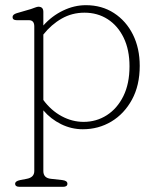

<svg xmlns="http://www.w3.org/2000/svg" viewBox="-20 -489 612 742"><path d="M147.5 -443V-390.5Q180.5 -427.5 223.8 -448.2Q267 -469 312 -469Q373.5 -469 420.5 -438.5Q467.5 -408 493.8 -355.2Q520 -302.5 520 -234.5Q520 -159 490 -104Q460 -49 410.2 -19.2Q360.5 10.5 300 10.5Q256 10.5 216 -9.2Q176 -29 147.5 -62.5V172Q147.5 199 176.5 202L221.5 207Q240.5 209.5 240.5 221Q240.5 233 223.5 233H55.5Q38.5 233 38.5 221Q38.5 211 57.5 207L83.5 202Q112.5 196.5 112.5 172V-387Q112.5 -411 91.5 -411H44.5Q28.5 -411 28.5 -423Q28.5 -433 44.5 -438L99.5 -454Q107 -456.5 115.5 -459.8Q124 -463 128.5 -463Q147.5 -463 147.5 -443ZM306.5 -440Q258.5 -440 218.5 -417.2Q178.5 -394.5 147.5 -355.5V-102.5Q177.5 -62 218.2 -40Q259 -18 303 -18Q352.5 -18 392.8 -43.8Q433 -69.5 456.8 -117.5Q480.5 -165.5 480.5 -233Q480.5 -296.5 458 -343Q435.5 -389.5 396.2 -414.8Q357 -440 306.5 -440Z"/></svg>

Font: Fraunces 9pt S100 Thin
Style: Regular
Weight: 100
Version: Version 1.000; ttfautohint (v1.8.3)